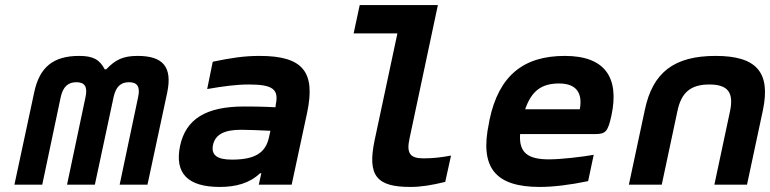

<svg xmlns="http://www.w3.org/2000/svg" viewBox="-20 -730 3044 759"><path d="M115 -364 37 0H147L220 -346C229 -387 249 -405 282 -405C315 -405 327 -387 318 -346L245 0H355L429 -346C438 -387 457 -405 490 -405C523 -405 535 -387 526 -346L453 0H563L641 -364C662 -465 625 -509 524 -509C467 -509 436 -494 400 -456H394C374 -494 349 -509 293 -509C191 -509 136 -465 115 -364Z M1006 -509C945 -509 893 -501 821 -486L799 -378C862 -389 915 -396 963 -396C1059 -396 1083 -377 1070 -316L1069 -306C1011 -309 968 -309 945 -309C795 -309 715 -260 692 -154C669 -44 723 9 849 9C913 9 967 -6 1008 -45H1013L1003 0H1133L1194 -284C1228 -445 1179 -509 1006 -509ZM822 -157C831 -198 866 -217 933 -217C960 -217 1007 -215 1049 -213L1043 -186C1030 -128 991 -99 897 -99C838 -99 814 -117 822 -157Z M1654 -104C1601 -104 1586 -124 1599 -183L1711 -710H1402L1378 -598H1551L1461 -176C1431 -34 1470 9 1602 9C1645 9 1687 2 1740 -11L1763 -115C1720 -107 1688 -104 1654 -104Z M2397 -273C2429 -422 2373 -509 2213 -509C2049 -509 1952 -431 1915 -256L1913 -244C1875 -66 1939 9 2114 9C2167 9 2233 1 2305 -14L2327 -118C2283 -110 2197 -100 2150 -100C2066 -100 2031 -127 2036 -200H2332C2374 -200 2383 -209 2397 -273ZM2056 -298C2081 -370 2120 -400 2190 -400C2258 -400 2284 -363 2272 -298Z M2529 -295 2466 0H2596L2658 -291C2673 -364 2710 -396 2784 -396C2858 -396 2881 -364 2866 -291L2804 0H2933L2996 -295C3027 -444 2971 -509 2809 -509C2645 -509 2560 -444 2529 -295Z"/></svg>

Font: LT Wave Mono Bold
Style: Italic
Weight: 700
Designer: Daniel Lyons
Version: Version 2.5 (Glyphs App)